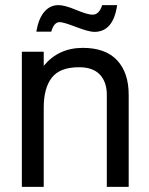

<svg xmlns="http://www.w3.org/2000/svg" viewBox="-20 -726 580 746"><path d="M207 -706.1Q231.4 -706.1 275.9 -687.5Q320.3 -668.9 339.8 -668.9Q365.2 -668.9 377 -706.1H435.1Q420.4 -602.1 346.2 -602.1Q325.7 -602.1 275.9 -621.1Q226.1 -640.1 211.9 -640.1Q189.5 -640.1 179.2 -603H121.1Q129.4 -652.8 151.4 -679.2Q173.8 -706.1 207 -706.1ZM64.9 0V-524.9H149.9V-470.2Q207.5 -540 301.8 -540Q390.1 -540 435.1 -491.7Q480 -443.4 480 -357.9V0H395V-357.9Q395 -407.7 367.9 -436.3Q340.8 -464.8 287.1 -464.8Q212.9 -464.8 181.4 -424.3Q149.9 -383.8 149.9 -308.1V0Z"/></svg>

Font: Miedinger*
Style: Book
Weight: 400
Version: Version 001.000